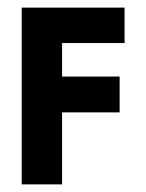

<svg xmlns="http://www.w3.org/2000/svg" viewBox="-20 -484 382 504"><path d="M307 -464H37V0H143V-189H294V-283H143V-371H307Z"/></svg>

Font: Hussar Tani
Style: Bold
Weight: 700
Foundry: Cannot Into Space Fonts
Version: Version 0.92